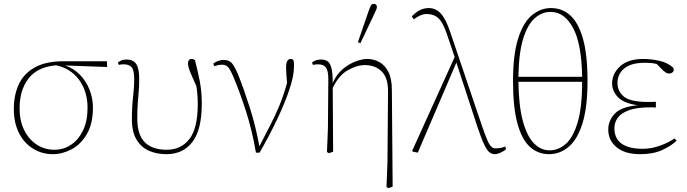

<svg xmlns="http://www.w3.org/2000/svg" viewBox="-20 -790 3580 1000"><path d="M255 13Q199 13 152.5 -15.5Q106 -44 79 -97Q52 -150 52 -223Q52 -294 77.5 -350Q103 -406 160.5 -438.5Q218 -471 312 -471H537L538 -441L319 -449Q364 -434 396.5 -400.5Q429 -367 446.5 -322.5Q464 -278 464 -229Q464 -146 432.5 -92Q401 -38 353 -12.5Q305 13 255 13ZM82 -226Q82 -161 106 -112.5Q130 -64 171 -37Q212 -10 263 -10Q311 -10 350 -36Q389 -62 412.5 -111Q436 -160 436 -228Q436 -314 392 -374Q348 -434 272 -450Q174 -441 128 -380.5Q82 -320 82 -226Z M847 13Q796 13 755.5 -5Q715 -23 691 -63Q667 -103 667 -168Q667 -233 673 -285Q679 -337 679 -377Q679 -424 666 -439.5Q653 -455 624 -455Q610 -455 599 -452L594 -464Q599 -469 610.5 -474.5Q622 -480 639 -480Q674 -480 689.5 -456.5Q705 -433 705 -380Q705 -345 702.5 -314.5Q700 -284 697.5 -251.5Q695 -219 695 -174Q695 -88 734 -49Q773 -10 849 -10Q923 -10 966.5 -66Q1010 -122 1010 -249Q1010 -293 1003 -341Q981 -389 970 -416.5Q959 -444 959 -460Q959 -469 963.5 -476Q968 -483 976 -483Q990 -483 996 -475Q1008 -429 1019.5 -372Q1031 -315 1031 -251Q1031 -114 982 -50.5Q933 13 847 13Z M1313 5Q1293 -112 1261 -211Q1229 -310 1198 -384Q1179 -430 1167 -441.5Q1155 -453 1136 -453Q1124 -453 1114 -450.5Q1104 -448 1096 -445L1091 -458Q1100 -467 1115.5 -472.5Q1131 -478 1144 -478Q1175 -478 1190.5 -457.5Q1206 -437 1224 -392Q1252 -321 1282 -226.5Q1312 -132 1331 -28Q1362 -89 1388 -139Q1414 -189 1435.5 -241Q1457 -293 1475 -358Q1473 -383 1471.5 -403Q1470 -423 1470 -439Q1470 -463 1476.5 -473Q1483 -483 1494 -483Q1504 -483 1509 -475Q1511 -465 1511 -456.5Q1511 -448 1511 -441Q1511 -394 1486.5 -321.5Q1462 -249 1421.5 -164.5Q1381 -80 1332 5Z M1993 184 1998 58 2001 -310Q2002 -384 1968.5 -417.5Q1935 -451 1881 -451Q1838 -451 1791 -424Q1744 -397 1713 -332L1715 0L1693 8L1683 2L1688 -124L1690 -377Q1690 -422 1677.5 -438.5Q1665 -455 1637 -455Q1624 -455 1610 -452L1605 -464Q1610 -469 1622 -474.5Q1634 -480 1652 -480Q1671 -480 1684.5 -472Q1698 -464 1705.5 -438Q1713 -412 1713 -358Q1732 -402 1764.5 -429.5Q1797 -457 1832 -470Q1867 -483 1892 -483Q1925 -483 1954.5 -467.5Q1984 -452 2002.5 -416.5Q2021 -381 2021 -321L2025 182L2003 190ZM1844 -570 1899 -730Q1906 -750 1911 -760Q1916 -770 1927 -770Q1933 -770 1938 -766Q1943 -762 1943 -754Q1943 -747 1939.5 -739.5Q1936 -732 1927 -712L1857 -565Z M2556 13Q2543 13 2530.5 4Q2518 -5 2503.5 -34Q2489 -63 2469 -122L2357 -464L2156 5L2130 0L2127 -5L2348 -493L2308 -611Q2288 -672 2264 -694.5Q2240 -717 2204 -717Q2185 -717 2168.5 -709.5Q2152 -702 2135 -689L2125 -705Q2148 -729 2169.5 -738.5Q2191 -748 2213 -748Q2250 -748 2276 -719.5Q2302 -691 2324 -626L2490 -135Q2507 -86 2518 -60.5Q2529 -35 2539 -26Q2549 -17 2563 -17Q2570 -17 2584 -19Q2598 -21 2611 -27L2616 -14Q2607 -4 2588.5 4.5Q2570 13 2556 13Z M2840 13Q2782 13 2740 -25Q2698 -63 2675 -147Q2652 -231 2652 -367Q2652 -504 2678 -587.5Q2704 -671 2749 -709.5Q2794 -748 2850 -748Q2908 -748 2950.5 -709.5Q2993 -671 3016.5 -587.5Q3040 -504 3040 -367Q3040 -231 3013.5 -147Q2987 -63 2941.5 -25Q2896 13 2840 13ZM2848 -728Q2803 -728 2765.5 -695.5Q2728 -663 2705 -589Q2682 -515 2680 -390H3012Q3009 -564 2964 -646Q2919 -728 2848 -728ZM2842 -7Q2889 -7 2927 -40.5Q2965 -74 2988.5 -152.5Q3012 -231 3012 -364H2680Q2682 -237 2703.5 -158.5Q2725 -80 2761 -43.5Q2797 -7 2842 -7Z M3314 13Q3235 13 3191.5 -23Q3148 -59 3148 -115Q3148 -162 3182 -198Q3216 -234 3302 -242Q3231 -251 3199.5 -283Q3168 -315 3168 -356Q3168 -406 3209.5 -444.5Q3251 -483 3331 -483Q3370 -483 3413.5 -473.5Q3457 -464 3487 -437Q3492 -421 3483.5 -414Q3475 -407 3466 -407Q3456 -407 3449.5 -411Q3443 -415 3435 -422L3400 -457Q3382 -461 3368.5 -462Q3355 -463 3338 -463Q3267 -463 3231.5 -433.5Q3196 -404 3196 -358Q3196 -314 3230 -286.5Q3264 -259 3355 -259Q3363 -259 3372 -259Q3381 -259 3396 -260V-230Q3383 -231 3377.5 -231Q3372 -231 3368 -231Q3297 -231 3256 -216Q3215 -201 3197.5 -176.5Q3180 -152 3180 -123Q3180 -68 3218 -41.5Q3256 -15 3327 -15Q3372 -15 3417 -31Q3462 -47 3493 -69L3504 -57Q3474 -29 3427.5 -8Q3381 13 3314 13Z"/></svg>

Font: Source Serif 4 ExtraLight
Style: Regular
Weight: 200
Designer: Frank Grießhammer
Foundry: Adobe
Version: Version 4.005;hotconv 1.1.0;makeotfexe 2.6.0